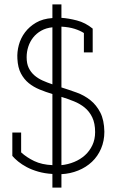

<svg xmlns="http://www.w3.org/2000/svg" viewBox="-20 -784 607 872"><path d="M361 -546V-634Q344 -645 319 -653Q294 -661 259 -663V-387Q294 -376 328.5 -363.5Q363 -351 390.5 -329Q418 -307 435.5 -273Q453 -239 454 -186Q454 -144 439 -109Q424 -74 397.5 -49Q371 -24 335 -9.5Q299 5 259 7V68H218V6Q183 4 153.5 -4.5Q124 -13 101.5 -25Q79 -37 62.5 -50.5Q46 -64 36 -76V-182H76V-92Q101 -69 135.5 -52.5Q170 -36 218 -34V-357Q188 -366 160 -377.5Q132 -389 110.5 -406.5Q89 -424 75 -450.5Q61 -477 59 -517Q57 -548 65.5 -579.5Q74 -611 93.5 -637Q113 -663 143.5 -681Q174 -699 218 -702V-764H259V-703Q291 -701 329.5 -691Q368 -681 401 -654V-546ZM412 -184Q412 -224 399 -251Q386 -278 364.5 -295.5Q343 -313 315.5 -324Q288 -335 259 -344V-34Q289 -37 317 -48.5Q345 -60 366 -79Q387 -98 399.5 -124.5Q412 -151 412 -184ZM101 -524Q101 -495 110.5 -475.5Q120 -456 136 -442Q152 -428 173 -418.5Q194 -409 218 -401V-660Q189 -657 167 -644.5Q145 -632 130.5 -613.5Q116 -595 108.5 -572Q101 -549 101 -524Z"/></svg>

Font: Josefin Slab
Style: Regular
Weight: 400
Designer: Santiago Orozco
Foundry: Typemade
Version: Version 1.000